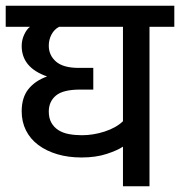

<svg xmlns="http://www.w3.org/2000/svg" viewBox="-30 -653 631 673"><path d="M401 0V-139Q382 -126 344 -113.5Q306 -101 256 -101Q209 -101 170.5 -112.5Q132 -124 104 -145Q76 -166 61 -196Q46 -226 46 -263Q46 -311 69.5 -340.5Q93 -370 135 -385Q46 -416 46 -492Q46 -513 55 -532Q64 -551 75 -559H-10V-633H581V-559H494V0ZM177 -559Q160 -550 150.5 -532Q141 -514 141 -493Q141 -459 166.5 -437Q192 -415 246 -415H297V-339H251Q191 -339 166 -318Q141 -297 141 -262Q141 -239 150 -223Q159 -207 174.5 -197Q190 -187 211.5 -183Q233 -179 257 -179Q297 -179 337 -192Q377 -205 401 -228V-559Z"/></svg>

Font: Mukta Medium
Style: Regular
Weight: 500
Designer: Girish Dalvi and Yashodeep Gholap
Foundry: Ek Type
Version: Version 2.538;PS 1.002;hotconv 16.6.51;makeotf.lib2.5.65220;